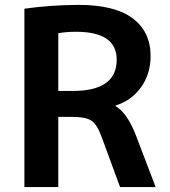

<svg xmlns="http://www.w3.org/2000/svg" viewBox="-20 -760 690 780"><path d="M216.8 -285.2V0H79.1V-724.6Q180.7 -739.3 298.8 -740.2Q446.3 -740.2 519 -685.5Q591.8 -630.9 591.8 -532.2Q591.8 -460 553.2 -405.8Q514.6 -351.6 449.2 -331.1V-329.1Q497.1 -300.8 532.2 -210L612.3 0H467.8L391.6 -207Q374 -254.9 351.1 -270Q328.1 -285.2 272.5 -285.2ZM216.8 -390.6H276.4Q454.1 -390.6 454.1 -517.6Q454.1 -630.9 289.1 -630.9Q248 -630.9 216.8 -625Z"/></svg>

Font: Mgen+ 1c bold
Style: Bold
Weight: 700
Designer: [Source Han Sans]
Ryoko NISHIZUKA  (kana & ideographs); Paul D. Hunt (Latin, Greek & Cyrillic); Wenlong ZHANG  (bopomofo
Version: Version 1.059.20150602